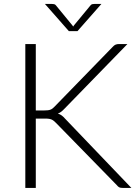

<svg xmlns="http://www.w3.org/2000/svg" viewBox="-20 -924 675 944"><path d="M156 -381H198Q207.5 -381 214.5 -381.8Q221.5 -382.5 227.2 -384.5Q233 -386.5 237.8 -390.2Q242.5 -394 248 -399.5L533.5 -693Q541 -701.5 548.2 -704.5Q555.5 -707.5 565.5 -707.5H606.5L297.5 -390Q288 -380 280.8 -374.5Q273.5 -369 264.5 -365.5Q275 -362.5 283.5 -356.2Q292 -350 300.5 -340L626 0H584.5Q571.5 0 565.8 -3.2Q560 -6.5 554.5 -13.5L255.5 -319.5Q250 -325 245.2 -329Q240.5 -333 234.8 -335.8Q229 -338.5 221.2 -339.8Q213.5 -341 201.5 -341H156V0H104.5V-707.5H156ZM478.5 -904.5 361 -771H318.5L201 -904.5H236.5Q240.5 -904.5 246 -903.5Q251.5 -902.5 255.5 -897L336 -799L340 -793.5L343.5 -799L424.5 -897Q428.5 -902.5 433.8 -903.5Q439 -904.5 443 -904.5Z"/></svg>

Font: Lato 2
Style: Regular
Weight: 300
Designer: Lukasz Dziedzic with Adam Twardoch and Botio Nikoltchev
Foundry: tyPoland Lukasz Dziedzic
Version: Version 2.015; 2015-08-06; http://www.latofonts.com/